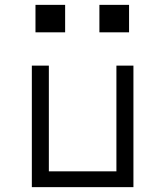

<svg xmlns="http://www.w3.org/2000/svg" viewBox="-20 -770 680 790"><path d="M529 -500H459V-65H181V-500H111V0H529ZM126 -637H248V-750H126ZM389 -637H511V-750H389Z"/></svg>

Font: altertype_V2
Style: Regular
Weight: 400
Designer: Simon Renaud
Version: Version 2.001;Glyphs 3.1.2 (3151)